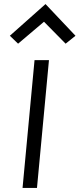

<svg xmlns="http://www.w3.org/2000/svg" viewBox="-20 -925 392 945"><path d="M91 0 150 -629H221L162 0ZM69 -710 28.5 -749 204 -905 351.5 -749 303 -710 196.5 -818Z"/></svg>

Font: Karla
Style: Italic
Weight: 400
Italic angle: -8°
Designer: Jonathan Pinhorn
Version: Version 2.004;gftools[0.9.33]